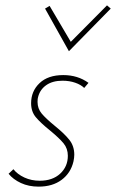

<svg xmlns="http://www.w3.org/2000/svg" viewBox="-20 -692 433 716"><path d="M148 -660 165 -670 244 -536 379 -672 393 -660 237 -501ZM12 -44 30 -61Q45 -42 71 -30Q97 -18 128 -18Q176 -18 204.5 -44.5Q233 -71 233 -111Q233 -138 217 -157.5Q201 -177 167 -205Q131 -234 113.5 -255Q96 -276 96 -307Q96 -352 127.5 -382Q159 -412 216 -412Q270 -412 310 -383L294 -364Q282 -376 260.5 -383.5Q239 -391 213 -391Q176 -391 152.5 -374.5Q129 -358 122 -330Q120 -324 120 -312Q120 -287 135.5 -268.5Q151 -250 184 -223Q221 -193 239 -170Q257 -147 257 -115Q257 -104 254 -90Q244 -47 210 -21.5Q176 4 124 4Q87 4 58 -9.5Q29 -23 12 -44Z"/></svg>

Font: Ysabeau Infant Extralight
Style: Italic
Weight: 200
Italic angle: -12°
Designer: Christian Thalmann (Catharsis Fonts)
Version: Version 0.003